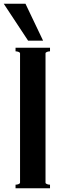

<svg xmlns="http://www.w3.org/2000/svg" viewBox="-33 -1005 337 1025"><path d="M50 -731V-750H234V-731Q226 -731 218 -728Q210 -725 210 -720V-30Q210 -25 218 -22Q226 -19 234 -19V0H50V-19Q58 -19 66 -22Q74 -25 74 -30V-720Q74 -725 66 -728Q58 -731 50 -731ZM117 -788 -13 -985H103L197 -788Z"/></svg>

Font: Aoboshi One
Style: Regular
Weight: 400
Designer: IKIMOJI
Foundry: Natsumi Matsuba
Version: Version 1.000; ttfautohint (v1.8.3)